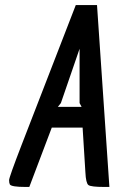

<svg xmlns="http://www.w3.org/2000/svg" viewBox="-20 -740 475 760"><path d="M393 0Q340 0 330 -7.5Q320 -15 318 -58L307 -235H185L96 0H81Q25 0 19 -10Q16 -16 16 -27Q16 -38 65 -165L280 -720H364L413 0ZM303 -317 295 -332V-547L221 -332L209 -317Z"/></svg>

Font: Economica
Style: Bold Italic
Weight: 700
Designer: Vicente Lamonaca
Foundry: Vicente Lamonaca
Version: Version 1.100